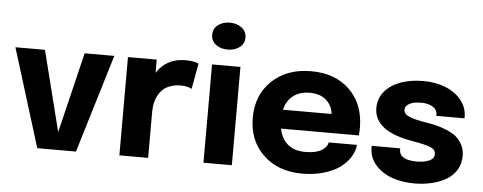

<svg xmlns="http://www.w3.org/2000/svg" viewBox="-51 -892 2599 1033"><g transform="rotate(5 1249.0 -375.5)"><path d="M547.9 -530.8 387.2 0H178.2L13.7 -530.8H173.3L282.7 -96.2L387.7 -530.8Z M621.6 0V-530.8H776.9V-459Q800.3 -497.6 839.4 -519.3Q878.4 -541 930.2 -541Q978.5 -541 1002.9 -528.8L977.5 -390.1Q955.1 -403.3 917.5 -403.3Q886.7 -403.3 862.1 -394.3Q837.4 -385.3 821.8 -370.6Q806.2 -356 795.9 -335.7Q785.6 -315.4 781.2 -294.4Q776.9 -273.4 776.9 -250.5V0Z M1062.5 -689.9Q1062.5 -723.6 1088.4 -743.4Q1114.3 -763.2 1151.9 -763.2Q1189.5 -763.2 1215.8 -743.4Q1242.2 -723.6 1242.2 -689.9Q1242.2 -656.7 1215.8 -637.2Q1189.5 -617.7 1151.9 -617.7Q1114.3 -617.7 1088.4 -637.2Q1062.5 -656.7 1062.5 -689.9ZM1075.7 0V-530.8H1229V0Z M1890.1 -167.5Q1887.2 -132.8 1866.9 -101.1Q1846.7 -69.3 1812.3 -43.9Q1777.8 -18.6 1725.1 -3.2Q1672.4 12.2 1609.9 12.2Q1479 12.2 1398.9 -64.7Q1318.8 -141.6 1318.8 -264.6Q1318.8 -388.2 1399.7 -464.6Q1480.5 -541 1610.4 -541Q1742.2 -541 1820.1 -463.9Q1897.9 -386.7 1897.9 -259.8Q1897.9 -237.8 1895.5 -219.2H1475.6Q1486.3 -164.6 1521.7 -135Q1557.1 -105.5 1616.2 -105.5Q1673.8 -105.5 1704.1 -124.3Q1734.4 -143.1 1737.3 -167.5ZM1612.3 -424.8Q1559.6 -424.8 1524.4 -397.9Q1489.3 -371.1 1477.1 -321.3H1739.3Q1735.8 -364.7 1703.1 -394.8Q1670.4 -424.8 1612.3 -424.8Z M2215.3 12.2Q2150.4 12.2 2095.7 -6.6Q2041 -25.4 2005.4 -65.7Q1969.7 -106 1969.7 -160.6V-169.4H2123.5V-162.6Q2123.5 -106.4 2219.2 -106.4Q2257.3 -106.4 2284.7 -118.2Q2312 -129.9 2312 -153.8Q2312 -178.7 2285.6 -189.9Q2259.3 -201.2 2189 -213.4Q1976.6 -248 1976.6 -375Q1976.6 -427.2 2009.8 -465.6Q2043 -503.9 2096.4 -522.5Q2149.9 -541 2216.8 -541Q2279.8 -541 2333.3 -520.8Q2386.7 -500.5 2420.4 -460.2Q2454.1 -419.9 2454.1 -367.7V-360.4H2301.8V-366.7Q2301.8 -394.5 2276.4 -409.2Q2251 -423.8 2216.3 -423.8Q2195.3 -423.8 2176.5 -420.2Q2157.7 -416.5 2143.1 -405.8Q2128.4 -395 2128.4 -378.4Q2128.4 -366.2 2136.7 -356.9Q2145 -347.7 2162.4 -341.1Q2179.7 -334.5 2199 -329.8Q2218.3 -325.2 2248 -320.3Q2280.3 -314.9 2305.2 -309.1Q2330.1 -303.2 2361.3 -290.5Q2392.6 -277.8 2413.1 -261.5Q2433.6 -245.1 2447.8 -218.5Q2461.9 -191.9 2461.9 -158.7Q2461.9 -114.7 2440.9 -80.8Q2419.9 -46.9 2384 -27.1Q2348.1 -7.3 2305.7 2.4Q2263.2 12.2 2215.3 12.2Z"/></g></svg>

Font: Epilogue
Style: Bold
Weight: 700
Designer: Tyler Finck
Foundry: Etcetera Type Co
Version: Version 2.112